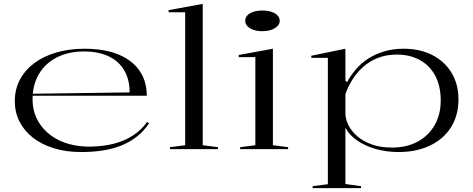

<svg xmlns="http://www.w3.org/2000/svg" viewBox="-20 -765 2429 985"><path d="M413 -515Q516 -515 587.5 -485.5Q659 -456 696 -402Q733 -348 733 -274H146V-284L645 -291Q645 -357 617.5 -404Q590 -451 537.5 -476Q485 -501 410 -501Q333 -501 273.5 -471.5Q214 -442 180.5 -386.5Q147 -331 147 -254Q147 -203 167 -160Q187 -117 223.5 -84.5Q260 -52 311 -33.5Q362 -15 424 -13Q475 -12 521 -19Q567 -26 606.5 -41.5Q646 -57 678.5 -81.5Q711 -106 735 -140L744 -131Q718 -93 683.5 -65.5Q649 -38 606 -20Q563 -2 510.5 6.5Q458 15 396 15Q319 15 256 -4.5Q193 -24 148.5 -59Q104 -94 80 -141.5Q56 -189 56 -246Q56 -307 82 -356Q108 -405 155 -440.5Q202 -476 268 -495.5Q334 -515 413 -515Z M1020 -20 1098 -10V0H852V-10L930 -20V-702H845V-713L1020 -745Z M1326 -605Q1300 -605 1280 -612Q1260 -619 1249 -631Q1238 -643 1238 -658Q1238 -674 1249 -686Q1260 -698 1280 -704.5Q1300 -711 1326 -711Q1352 -711 1372 -704.5Q1392 -698 1403.5 -686Q1415 -674 1415 -658Q1415 -643 1403.5 -631Q1392 -619 1372 -612Q1352 -605 1326 -605ZM1212 0V-10L1290 -20V-472H1205V-483L1380 -515V-20L1458 -10V0Z M1584 200V190L1662 180V-468H1577V-479L1752 -515V-351L1761 -344Q1779 -378 1806 -409.5Q1833 -441 1869.5 -464.5Q1906 -488 1951.5 -501.5Q1997 -515 2051 -515Q2134 -515 2197 -483Q2260 -451 2296 -392.5Q2332 -334 2332 -255Q2332 -172 2293 -111Q2254 -50 2184.5 -17.5Q2115 15 2025 15Q1963 15 1908 -0.5Q1853 -16 1812 -44.5Q1771 -73 1752 -110V179L1832 190V200ZM1991 -8Q2066 -8 2122 -38Q2178 -68 2209.5 -122.5Q2241 -177 2241 -249Q2241 -324 2212.5 -377Q2184 -430 2133 -457.5Q2082 -485 2017 -485Q1961 -485 1917.5 -467.5Q1874 -450 1841.5 -420.5Q1809 -391 1787 -355Q1765 -319 1752 -282V-184Q1752 -154 1767.5 -123Q1783 -92 1813 -66Q1843 -40 1887.5 -24Q1932 -8 1991 -8Z"/></svg>

Font: Kalnia SemiExpanded Light
Style: Regular
Weight: 300
Width: 6
Designer: Frida Medrano
Foundry: Frida Medrano
Version: Version 1.105